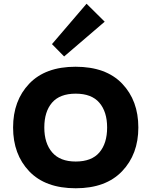

<svg xmlns="http://www.w3.org/2000/svg" viewBox="-20 -997 810 1027"><path d="M553 -315Q553 -399 511.5 -447.5Q470 -496 385 -496Q300 -496 258.5 -448Q217 -400 217 -315Q217 -231 259 -182Q301 -133 385 -133Q470 -133 511.5 -181.5Q553 -230 553 -315ZM720 -315Q720 -172 633 -81Q546 10 385 10Q223 10 136.5 -80.5Q50 -171 50 -315Q50 -459 136.5 -549.5Q223 -640 384 -640Q547 -640 633.5 -549.5Q720 -459 720 -315ZM443 -977 540 -881 323 -695 258 -761Z"/></svg>

Font: Sinkin Sans 700 Bold
Style: Bold
Weight: 700
Designer: Keith Bates
Foundry: K-Type
Version: Sinkin Sans (version 1.0)  by Keith Bates   •   © 2014   www